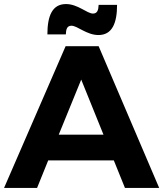

<svg xmlns="http://www.w3.org/2000/svg" viewBox="-23 -928 806 948"><path d="M330 -801C359 -801 405 -755 463 -755C531 -755 555 -814 555 -904H464C463 -879 458 -861 436 -861C407 -861 361 -908 303 -908C234 -908 211 -848 211 -758H302C303 -784 308 -801 330 -801ZM594 0H763L464 -700H301L-3 0H160L215 -136H539ZM267 -263 378 -535 488 -263Z"/></svg>

Font: Juman SemiBold
Style: Regular
Weight: 600
Designer: Bandar Raffah (Arabic) Julieta Ulanovsky (Latin)
Foundry: Caramella
Version: Version 5.022;PS 005.022;hotconv 1.0.88;makeotf.lib2.5.64775